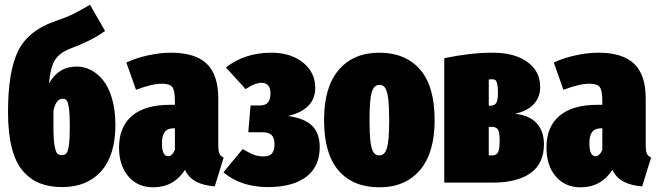

<svg xmlns="http://www.w3.org/2000/svg" viewBox="-20 -779 2804 819"><path d="M307.1 -495.1Q339.4 -495.1 368.4 -480Q397.5 -464.8 420.9 -435.3Q444.3 -405.8 458.3 -356.9Q472.2 -308.1 472.2 -246.1Q472.2 -117.2 411.9 -49.1Q351.6 19 245.1 19Q190.4 19 149.2 2.4Q107.9 -14.2 76.9 -50.5Q45.9 -86.9 30 -149.7Q14.2 -212.4 14.2 -300.8Q14.2 -473.6 56.9 -560.8Q99.6 -647.9 210.9 -687Q263.2 -705.1 291 -718.5Q318.8 -731.9 363.8 -758.8L428.2 -647Q394.5 -623 362.5 -607.2Q330.6 -591.3 277.8 -570.8Q232.9 -553.2 213.9 -522Q194.8 -490.7 189 -422.9Q229 -495.1 307.1 -495.1ZM243.2 -117.2Q256.8 -117.2 263.4 -125Q270 -132.8 273.9 -159.7Q277.8 -186.5 277.8 -241.2Q277.8 -291.5 273.9 -317.6Q270 -343.8 264.2 -350.8Q258.3 -357.9 247.1 -357.9Q218.8 -357.9 208 -306.2V-237.8Q208 -186 212.6 -158.7Q217.3 -131.3 224.1 -124.3Q231 -117.2 243.2 -117.2Z M911.1 -159.2Q911.1 -135.3 915.8 -124.3Q920.4 -113.3 934.1 -106.9L896 16.1Q848.1 12.2 817.1 -3.9Q786.1 -20 769 -54.2Q720.2 20 633.8 20Q567.4 20 527.6 -26.4Q487.8 -72.8 487.8 -149.9Q487.8 -238.3 543.5 -285.2Q599.1 -332 706.1 -332H726.1V-347.2Q726.1 -392.6 715.3 -407.2Q704.6 -421.9 670.9 -421.9Q628.9 -421.9 560.1 -396L519 -512.2Q560.1 -531.7 612.1 -543Q664.1 -554.2 710 -554.2Q812 -554.2 861.6 -507.3Q911.1 -460.4 911.1 -357.9ZM696.8 -112.8Q714.4 -112.8 726.1 -140.1V-231.9H722.2Q695.3 -231.9 683.1 -216.6Q670.9 -201.2 670.9 -168Q670.9 -112.8 696.8 -112.8Z M1137.7 -554.2Q1219.7 -554.2 1272.2 -512.5Q1324.7 -470.7 1324.7 -403.8Q1324.7 -312.5 1209 -284.2Q1278.8 -274.4 1311.3 -242.7Q1343.8 -210.9 1343.8 -151.9Q1343.8 -67.4 1285.6 -24.2Q1227.5 19 1123 19Q1007.8 19 933.1 -43.9L1015.1 -143.1Q1046.9 -124.5 1064.7 -118.2Q1082.5 -111.8 1105 -111.8Q1129.9 -111.8 1140.4 -125Q1150.9 -138.2 1150.9 -164.1Q1150.9 -189.9 1139.2 -202.4Q1127.4 -214.8 1099.1 -214.8H1039.1L1048.8 -329.1H1086.9Q1112.8 -329.1 1123.3 -342Q1133.8 -355 1133.8 -381.8Q1133.8 -402.8 1123.8 -414.3Q1113.8 -425.8 1096.7 -425.8Q1066.9 -425.8 1027.8 -398.9L943.8 -491.2Q1023.9 -554.2 1137.7 -554.2Z M1834 -266.1Q1834 -127 1771.5 -53.5Q1709 20 1598.1 20Q1486.8 20 1424.6 -51Q1362.3 -122.1 1362.3 -268.1Q1362.3 -407.2 1424.8 -480.7Q1487.3 -554.2 1598.1 -554.2Q1709 -554.2 1771.5 -482.9Q1834 -411.6 1834 -266.1ZM1598.1 -417Q1574.7 -417 1565.4 -384.8Q1556.2 -352.5 1556.2 -268.1Q1556.2 -208 1560.3 -175Q1564.5 -142.1 1573.2 -129.2Q1582 -116.2 1598.1 -116.2Q1621.6 -116.2 1630.9 -148.4Q1640.1 -180.7 1640.1 -266.1Q1640.1 -325.7 1636 -358.4Q1631.8 -391.1 1623 -404.1Q1614.3 -417 1598.1 -417Z M2177.2 -293.9Q2239.3 -286.6 2269.8 -252.7Q2300.3 -218.8 2300.3 -164.1Q2300.3 -81.1 2242.9 -40.5Q2185.5 0 2081.1 0H1875V-530.8Q1987.3 -554.2 2081.1 -554.2Q2175.3 -554.2 2229.7 -514.6Q2284.2 -475.1 2284.2 -408.2Q2284.2 -364.3 2256.8 -334.7Q2229.5 -305.2 2177.2 -293.9ZM2078.1 -440.9Q2070.8 -440.9 2064.9 -439.9V-328.1H2073.2Q2088.4 -328.1 2096.2 -338.9Q2104 -349.6 2104 -382.8Q2104 -408.7 2100.8 -421.6Q2097.7 -434.6 2092.8 -437.7Q2087.9 -440.9 2078.1 -440.9ZM2079.1 -116.2Q2096.7 -116.2 2104 -128.4Q2111.3 -140.6 2111.3 -179.2Q2111.3 -214.4 2104.2 -226.1Q2097.2 -237.8 2077.1 -237.8H2064.9V-116.2Z M2734.4 -159.2Q2734.4 -135.3 2739 -124.3Q2743.7 -113.3 2757.3 -106.9L2719.2 16.1Q2671.4 12.2 2640.4 -3.9Q2609.4 -20 2592.3 -54.2Q2543.5 20 2457 20Q2390.6 20 2350.8 -26.4Q2311 -72.8 2311 -149.9Q2311 -238.3 2366.7 -285.2Q2422.4 -332 2529.3 -332H2549.3V-347.2Q2549.3 -392.6 2538.6 -407.2Q2527.8 -421.9 2494.1 -421.9Q2452.1 -421.9 2383.3 -396L2342.3 -512.2Q2383.3 -531.7 2435.3 -543Q2487.3 -554.2 2533.2 -554.2Q2635.3 -554.2 2684.8 -507.3Q2734.4 -460.4 2734.4 -357.9ZM2520 -112.8Q2537.6 -112.8 2549.3 -140.1V-231.9H2545.4Q2518.6 -231.9 2506.3 -216.6Q2494.1 -201.2 2494.1 -168Q2494.1 -112.8 2520 -112.8Z"/></svg>

Font: Fira Sans Compressed Heavy
Style: Regular
Weight: 900
Width: 1
Designer: Carrois Corporate & Edenspiekermann AG
Foundry: Carrois Corporate GbR & Edenspiekermann AG
Version: Version 4.203;PS 004.203;hotconv 1.0.88;makeotf.lib2.5.64775